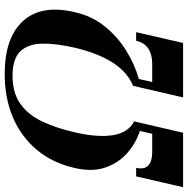

<svg xmlns="http://www.w3.org/2000/svg" viewBox="-13 -789 800 818"><g transform="rotate(-90 387.0 -380.0)"><path d="M81 -200Q73 -165 91.2 -148.2Q109.5 -131.5 148 -131.5H226L238 -184Q185 -201.5 143 -238.8Q101 -276 82 -332.2Q63 -388.5 80.5 -462.5Q102 -556.5 157.5 -623Q213 -689.5 295.5 -724.8Q378 -760 481 -760Q635.5 -760 706.5 -681.8Q777.5 -603.5 744.5 -462.5Q728 -388.5 683.5 -333.5Q639 -278.5 579.8 -242Q520.5 -205.5 459.5 -188.5L446.5 -131.5H524.5Q563 -131.5 588.8 -148.2Q614.5 -165 622.5 -200H659L613 0H381L422.5 -179.5L430.5 -213Q489.5 -237.5 529.8 -300.8Q570 -364 593 -462.5Q611 -541 610 -600.2Q609 -659.5 577.8 -693Q546.5 -726.5 473 -726.5Q400 -726.5 353.2 -693Q306.5 -659.5 278.5 -600.2Q250.5 -541 232.5 -462.5Q209.5 -364 220.2 -298.5Q231 -233 279 -208.5L275 -192L230.5 0H-1.5L44.5 -200Z"/></g></svg>

Font: Bodoni* 06pt
Style: Bold Italic
Weight: 700
Italic angle: -13°
Version: Version 2.3